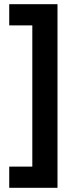

<svg xmlns="http://www.w3.org/2000/svg" viewBox="-20 -736 352 915"><path d="M24 58H134V-615H24V-716H254V159H24Z"/></svg>

Font: Noto Sans Gujarati ExtraCondensed
Style: Bold
Weight: 700
Width: 2
Designer: Jelle Bosma - Monotype Design Team, Universal Thirst
Foundry: Monotype Imaging Inc.
Version: Version 2.106; ttfautohint (v1.8.4.7-5d5b)